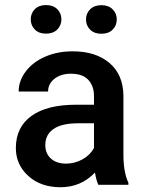

<svg xmlns="http://www.w3.org/2000/svg" viewBox="-20 -745 581 774"><path d="M376.5 0Q368.7 -15.1 362.8 -49.3Q306.2 9.8 224.1 9.8Q144.5 9.8 94.2 -35.6Q43.9 -81.1 43.9 -147.9Q43.9 -232.4 106.7 -277.6Q169.4 -322.8 286.1 -322.8H358.9V-357.4Q358.9 -398.4 335.9 -423.1Q313 -447.8 266.1 -447.8Q225.6 -447.8 199.7 -427.5Q173.8 -407.2 173.8 -376H55.2Q55.2 -419.4 84 -457.3Q112.8 -495.1 162.4 -516.6Q211.9 -538.1 272.9 -538.1Q365.7 -538.1 420.9 -491.5Q476.1 -444.8 477.5 -360.4V-122.1Q477.5 -50.8 497.6 -8.3V0ZM246.1 -85.4Q281.2 -85.4 312.3 -102.5Q343.3 -119.6 358.9 -148.4V-248H294.9Q229 -248 195.8 -225.1Q162.6 -202.1 162.6 -160.2Q162.6 -126 185.3 -105.7Q208 -85.4 246.1 -85.4ZM104 -667Q104 -691.4 120.4 -708Q136.7 -724.6 165.5 -724.6Q194.3 -724.6 210.9 -708Q227.5 -691.4 227.5 -667Q227.5 -642.6 210.9 -626Q194.3 -609.4 165.5 -609.4Q136.7 -609.4 120.4 -626Q104 -642.6 104 -667ZM326.7 -666.5Q326.7 -690.9 343.3 -707.5Q359.9 -724.1 388.7 -724.1Q417.5 -724.1 434.1 -707.5Q450.7 -690.9 450.7 -666.5Q450.7 -642.1 434.1 -625.5Q417.5 -608.9 388.7 -608.9Q359.9 -608.9 343.3 -625.5Q326.7 -642.1 326.7 -666.5Z"/></svg>

Font: RobotoDraft Medium
Style: Regular
Weight: 500
Version: Version 2.001152; 2014